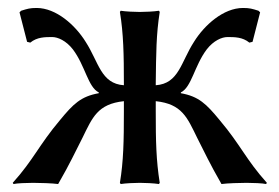

<svg xmlns="http://www.w3.org/2000/svg" viewBox="-20 -459 701 482"><path d="M187 -113C212 -164 225 -198 291 -205V-179C291 -105 290 -54 281 0L283 3C295 1 319 0 331 0C343 0 367 1 379 3L381 0C372 -57 371 -104 371 -179V-205C437 -198 450 -164 475 -113C493 -78 506 -49 536 3C550 1 583 0 599 0C615 0 640 1 648 3L650 0C597 -59 585 -94 531 -158C498 -198 479 -217 434 -225V-227C461 -240 468 -294 499 -335C516 -357 537 -366 551 -366C569 -366 589 -366 606 -352L614 -354L633 -428L629 -432C613 -437 607 -439 590 -439C541 -439 493 -396 467 -354C434 -303 429 -249 371 -245V-250C372 -325 372 -372 381 -429L379 -432C367 -430 343 -429 331 -429C319 -429 295 -430 283 -432L281 -429C290 -375 291 -321 291 -250V-245C233 -249 228 -303 195 -354C169 -396 121 -439 72 -439C55 -439 49 -437 33 -432L29 -428L48 -354L56 -352C73 -366 93 -366 111 -366C125 -366 146 -357 163 -335C194 -294 201 -240 228 -227V-225C183 -217 164 -198 131 -158C77 -94 65 -59 12 0L14 3C22 1 47 0 63 0C79 0 112 1 126 3C156 -49 169 -78 187 -113Z"/></svg>

Font: Libertinus Sans
Style: Regular
Weight: 400
Designer: Philipp H. Poll, Khaled Hosny
Foundry: Caleb Maclennan
Version: Version 7.050;RELEASE